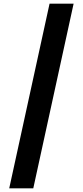

<svg xmlns="http://www.w3.org/2000/svg" viewBox="-20 -820 449 1040"><path d="M30 200 248.4 -800H378.7L160.3 200Z"/></svg>

Font: Big Shoulders Text SC Thin
Style: Regular
Weight: 100
Designer: Patric King
Foundry: XO Type Co
Version: Version 2.002